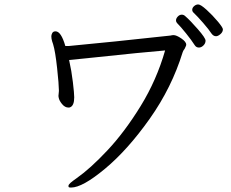

<svg xmlns="http://www.w3.org/2000/svg" viewBox="-20 -821 1040 864"><path d="M952 -658Q940 -658 931 -671Q921 -687 894.5 -717.5Q868 -748 852 -763Q845 -769 845 -777Q845 -786 853.5 -793.5Q862 -801 872 -801Q883 -801 909.5 -777Q936 -753 959.5 -725Q983 -697 983 -689Q983 -677 972 -667.5Q961 -658 952 -658ZM856 -618Q842 -640 817.5 -670.5Q793 -701 777 -717Q772 -722 772 -729Q772 -738 780 -746.5Q788 -755 798 -755Q807 -755 814 -748Q835 -730 870 -690Q905 -650 905 -638Q905 -626 895.5 -616.5Q886 -607 875 -607Q863 -607 856 -618ZM219 -622Q218 -624 214.5 -635.5Q211 -647 211 -658Q211 -664 215 -672Q219 -680 230 -680Q255 -680 274 -614H290Q357 -620 498 -634.5Q639 -649 747 -661Q755 -663 761 -663Q774 -663 796 -648Q818 -633 818 -620Q818 -616 815.5 -611.5Q813 -607 812 -604Q811 -601 808 -597.5Q805 -594 802 -586Q753 -427 654 -287Q555 -147 453 -62Q351 23 300 23Q292 23 290 21.5Q288 20 288 16Q288 10 297 2Q306 -6 326 -20Q386 -62 463.5 -144.5Q541 -227 613 -344Q685 -461 723 -594Q625 -586 400 -562L291 -551Q302 -502 308 -451Q314 -400 314 -383Q314 -345 295 -338Q293 -337 288 -337Q272 -337 259 -353Q246 -369 244 -382L243 -389Q243 -394 244 -400Q245 -406 245 -411V-415Q245 -440 237 -514.5Q229 -589 219 -622Z"/></svg>

Font: Fusion Kai T
Style: Regular
Weight: 400
Designer: Fontworks Inc.
Version: Version 24.134;May 13, 2024